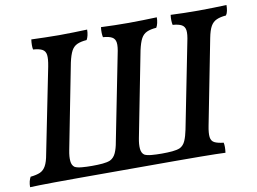

<svg xmlns="http://www.w3.org/2000/svg" viewBox="-75 -789 1205 901"><g transform="rotate(-10 527.0 -338.0)"><path d="M-1 3Q-1 -12 2 -24Q5 -36 10 -45Q39 -48 56 -55.5Q73 -63 83.5 -82Q94 -101 100 -136L181 -540Q188 -576 185.5 -594.5Q183 -613 168.5 -621Q154 -629 125 -631Q123 -639 123 -652Q123 -665 125 -679Q156 -678 190 -677Q224 -676 257 -676Q290 -676 326 -677Q362 -678 391 -679Q391 -665 388 -652Q385 -639 380 -631Q352 -629 334.5 -621Q317 -613 307 -594.5Q297 -576 289 -540L210 -136Q204 -106 206 -85Q208 -64 221 -55Q232 -49 254 -47Q276 -45 304 -45Q331 -45 353.5 -47Q376 -49 390 -55Q408 -64 417.5 -85Q427 -106 432 -136L512 -540Q520 -576 517.5 -594.5Q515 -613 500.5 -621Q486 -629 458 -631Q456 -639 455.5 -652Q455 -665 457 -679Q521 -676 589 -676Q622 -676 658 -677Q694 -678 723 -679Q723 -665 720 -652Q717 -639 712 -631Q684 -629 666.5 -621Q649 -613 639 -594.5Q629 -576 621 -540L542 -136Q536 -106 538 -85Q540 -64 553 -55Q564 -49 586 -47Q608 -45 636 -45Q663 -45 685.5 -47Q708 -49 722 -55Q740 -64 749 -85Q758 -106 764 -136L844 -540Q852 -576 849.5 -594.5Q847 -613 832.5 -621Q818 -629 790 -631Q788 -639 787.5 -652Q787 -665 789 -679Q852 -676 921 -676Q954 -676 991 -677Q1028 -678 1055 -679Q1055 -665 1052.5 -652Q1050 -639 1044 -631Q1017 -629 999 -621Q981 -613 970.5 -594.5Q960 -576 953 -540L874 -136Q867 -101 869.5 -82Q872 -63 887 -55.5Q902 -48 930 -45Q932 -36 932 -24Q932 -12 930 3Q910 2 883.5 1.5Q857 1 811.5 0.5Q766 0 689 0H239Q162 0 117.5 0.5Q73 1 47 1.5Q21 2 -1 3Z"/></g></svg>

Font: Vollkorn Medium
Style: Italic
Weight: 500
Italic angle: -11°
Designer: Friedrich Althausen
Foundry: Friedrich Althausen
Version: Version 5.000